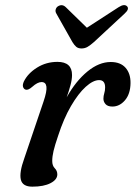

<svg xmlns="http://www.w3.org/2000/svg" viewBox="-20 -706 521 737"><path d="M78 -362Q71 -364.5 68.5 -372.5Q66 -380.5 71.5 -393Q87 -424.5 122.2 -446.5Q157.5 -468.5 200.5 -468.5Q256.5 -468.5 256.5 -418Q256.5 -401 250.5 -378.8Q244.5 -356.5 236 -332.5Q271 -395 315.5 -431.5Q360 -468 405 -468Q442.5 -468 462 -445.8Q481.5 -423.5 481 -387Q480.5 -345.5 459.8 -321.2Q439 -297 411.5 -297Q393.5 -297 385.2 -306.2Q377 -315.5 377 -327Q377 -337.5 380.2 -347.8Q383.5 -358 383.5 -370.5Q383.5 -398.5 360.5 -398.5Q337.5 -398.5 309 -372.8Q280.5 -347 252.5 -299Q224.5 -251 203 -184.5Q190.5 -148 185.5 -126.5Q180.5 -105 180.5 -88Q180.5 -70 190.2 -60.2Q200 -50.5 200 -36.5Q200 -16.5 174 -3Q148 10.5 104 10.5Q66.5 10.5 60 -16.5Q53.5 -43.5 73 -97.5L147 -316Q160.5 -355.5 158.2 -373.2Q156 -391 139.5 -391Q124 -391 103.5 -372.5Q87.5 -358.5 78 -362ZM340.5 -544.5Q327.5 -533 316.8 -526.5Q306 -520 293 -520Q280 -520 272.5 -526.5Q265 -533 258 -544.5L196.5 -653.5Q191.5 -662 193.8 -669.8Q196 -677.5 202 -681.5Q218.5 -692 232.5 -678.5L313.5 -599.5L435.5 -678.5Q457.5 -692.5 468 -681.5Q477.5 -671 458 -653.5Z"/></svg>

Font: Fraunces 9pt S050
Style: Italic
Weight: 400
Italic angle: -16°
Version: Version 1.000; ttfautohint (v1.8.3)